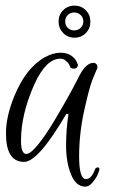

<svg xmlns="http://www.w3.org/2000/svg" viewBox="-20 -586 422 695"><path d="M192 -508Q192 -532 208.4 -548.8Q224.8 -565.6 249.6 -565.6Q274.4 -565.6 290.8 -548.8Q307.2 -532 307.2 -507.6Q307.2 -483.2 290.8 -466.4Q274.4 -449.6 249.6 -449.6Q224.8 -449.6 208.4 -466.8Q192 -484 192 -508ZM216 -508.4Q216 -494.4 225.2 -485.2Q234.4 -476 248.4 -476Q262.4 -476 272 -485.2Q281.6 -494.4 281.6 -508.4Q281.6 -522.4 272 -531.6Q262.4 -540.8 248.4 -540.8Q234.4 -540.8 225.2 -531.6Q216 -522.4 216 -508.4ZM67.2 0Q1.6 0 1.6 -103.2Q1.6 -164.8 32 -238.4Q74.4 -341.6 143.2 -379.2Q172.8 -395.2 198.4 -395.2Q224 -395.2 238.8 -384Q253.6 -372.8 257.6 -361.6L262.4 -351.2Q260 -337.6 248.8 -337.6Q236 -337.6 234 -343.6Q232 -349.6 229.6 -354Q227.2 -358.4 218.4 -366Q209.6 -373.6 198.4 -373.6Q146.4 -373.6 104 -280Q56 -172 56 -76.8Q56 -28.8 75.2 -28.8Q90.4 -28.8 118 -62.8Q145.6 -96.8 176 -148Q228.8 -236 261.6 -300.8Q288.8 -358.4 317.6 -358.4Q332.8 -358.4 332.8 -340Q325.6 -324.8 314.4 -296.8Q303.2 -268.8 284.8 -185.6Q266.4 -102.4 266.4 -20Q266.4 62.4 291.2 62.4Q300.8 62.4 308.8 54Q316.8 45.6 323.2 28.8Q325.6 20 334.4 20Q337.6 20 339.2 22.4Q340.8 24.8 339.2 30.4Q337.6 36 333.6 46Q329.6 56 316.4 72.8Q303.2 89.6 288.8 89.6Q255.2 89.6 237.2 45.6Q219.2 1.6 219.2 -58.4Q219.2 -118.4 228 -173.6H220Q118.4 0 67.2 0Z"/></svg>

Font: Euphoria Script
Style: Regular
Weight: 400
Designer: Sabrina Mariela Lopez
Foundry: Sabrina Mariela Lopez
Version: Version 1.002